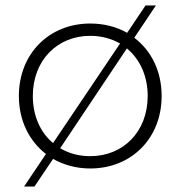

<svg xmlns="http://www.w3.org/2000/svg" viewBox="-20 -612 660 702"><path d="M550 -592C550 -592 471 -474 471 -474C533 -427 571 -352 571 -261C571 -106 460 4 310 4C259 4 213 -9 174 -31C174 -31 106 70 106 70C106 70 68 70 68 70C68 70 148 -49 148 -49C87 -96 49 -171 49 -261C49 -416 160 -526 310 -526C360 -526 406 -514 445 -492C445 -492 512 -592 512 -592C512 -592 550 -592 550 -592ZM100 -261C100 -188 128 -127 174 -89C174 -89 419 -453 419 -453C387 -471 350 -481 310 -481C190 -481 100 -392 100 -261ZM310 -41C430 -41 520 -130 520 -261C520 -335 491 -396 444 -435C444 -435 200 -70 200 -70C232 -51 269 -41 310 -41Z"/></svg>

Font: TamingNoise
Style: Regular
Weight: 500
Designer: Julieta Ulanovsky
Foundry: Julieta Ulanovsky
Version: ""